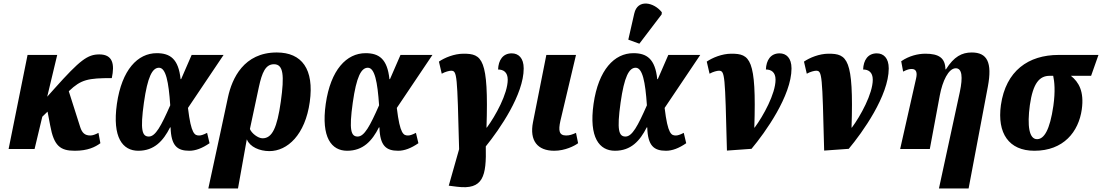

<svg xmlns="http://www.w3.org/2000/svg" viewBox="-20 -849 6279 1094"><path d="M29 0H177L221 -184L251 -213L266 -134C287 -18 323 10 406 10C480 10 522 -11 552 -33L541 -92C524 -83 508 -77 495 -77C464 -77 448 -91 437 -125L372 -329L374 -331C442 -396 482 -404 617 -404C634 -483 623 -539 546 -539C479 -539 436 -507 291 -345L249 -298L306 -536H137Z M768 10C859 10 910 -46 949 -123H952C955 -18 990 10 1059 10C1094 10 1132 -4 1174 -33L1160 -92C1137 -80 1124 -77 1115 -77C1090 -77 1069 -83 1051 -234L1254 -536H1072L1012 -398H1009C997 -514 949 -546 873 -546C765 -546 674 -452 646 -257C619 -65 679 10 768 10ZM828 -71C790 -71 778 -107 800 -264C821 -412 848 -463 886 -463C925 -463 941 -383 950 -249C898 -131 866 -71 828 -71Z M1279 -295 1236 -94 1167 225H1336L1386 -54H1387C1404 -12 1459 12 1515 12C1618 12 1719 -81 1745 -268C1771 -455 1700 -550 1557 -550C1369 -550 1302 -402 1279 -295ZM1476 -61C1450 -61 1413 -90 1404 -114L1455 -353C1473 -436 1493 -483 1541 -483C1595 -483 1601 -420 1580 -270C1559 -121 1531 -61 1476 -61Z M1958 10C2049 10 2100 -46 2139 -123H2142C2145 -18 2180 10 2249 10C2284 10 2322 -4 2364 -33L2350 -92C2327 -80 2314 -77 2305 -77C2280 -77 2259 -83 2241 -234L2444 -536H2262L2202 -398H2199C2187 -514 2139 -546 2063 -546C1955 -546 1864 -452 1836 -257C1809 -65 1869 10 1958 10ZM2018 -71C1980 -71 1968 -107 1990 -264C2011 -412 2038 -463 2076 -463C2115 -463 2131 -383 2140 -249C2088 -131 2056 -71 2018 -71Z M2584 215C2734 234 2752 155 2748 -15C2828 -114 2964 -311 2964 -459C2964 -519 2934 -545 2896 -545C2845 -545 2820 -506 2818 -453C2848 -453 2873 -438 2873 -395C2873 -315 2803 -188 2754 -122H2752C2765 -516 2727 -543 2621 -543C2568 -543 2513 -520 2481 -498L2497 -429C2516 -440 2540 -446 2550 -446C2585 -446 2585 -426 2596 1L2537 209Z M3138 10C3200 10 3254 -18 3274 -33L3262 -92C3242 -83 3226 -77 3206 -77C3165 -77 3161 -105 3173 -160L3262 -536H3093L3017 -153C2996 -47 3043 10 3138 10Z M3623 -600 3750 -767 3751 -779C3707 -836 3613 -857 3594 -772L3560 -623ZM3484 10C3575 10 3626 -46 3665 -123H3668C3671 -18 3706 10 3775 10C3810 10 3848 -4 3890 -33L3876 -92C3853 -80 3840 -77 3831 -77C3806 -77 3785 -83 3767 -234L3970 -536H3788L3728 -398H3725C3713 -514 3665 -546 3589 -546C3481 -546 3390 -452 3362 -257C3335 -65 3395 10 3484 10ZM3544 -71C3506 -71 3494 -107 3516 -264C3537 -412 3564 -463 3602 -463C3641 -463 3657 -383 3666 -249C3614 -131 3582 -71 3544 -71Z M4007 -498 4023 -429C4042 -440 4066 -446 4076 -446C4111 -446 4111 -426 4122 9L4262 -1C4340 -94 4490 -304 4490 -459C4490 -519 4460 -545 4422 -545C4371 -545 4346 -506 4344 -453C4374 -453 4399 -438 4399 -395C4399 -315 4329 -188 4280 -122H4278C4291 -516 4253 -543 4147 -543C4094 -543 4039 -520 4007 -498Z M4561 -498 4577 -429C4596 -440 4620 -446 4630 -446C4665 -446 4665 -426 4676 9L4816 -1C4894 -94 5044 -304 5044 -459C5044 -519 5014 -545 4976 -545C4925 -545 4900 -506 4898 -453C4928 -453 4953 -438 4953 -395C4953 -315 4883 -188 4834 -122H4832C4845 -516 4807 -543 4701 -543C4648 -543 4593 -520 4561 -498Z M5330 225H5499L5609 -357C5634 -492 5606 -550 5517 -550C5461 -550 5416 -527 5370 -454H5367C5366 -519 5329 -543 5253 -543C5211 -543 5160 -531 5115 -500L5126 -441C5149 -453 5162 -456 5175 -456C5202 -456 5207 -434 5200 -403L5109 0H5278L5335 -306C5350 -386 5384 -460 5426 -460C5462 -460 5467 -410 5449 -325Z M5874 10C6040 10 6126 -98 6144 -226C6158 -328 6127 -381 6082 -417H6197L6239 -536H6012C5840 -536 5711 -446 5683 -250C5661 -90 5728 10 5874 10ZM5889 -56C5844 -56 5832 -131 5848 -250C5866 -376 5903 -417 5961 -417H5981C5988 -385 5994 -331 5982 -246C5962 -108 5929 -56 5889 -56Z"/></svg>

Font: Noto Serif ExtraCondensed Black
Style: Italic
Weight: 900
Width: 2
Italic angle: -12°
Designer: Monotype Design Team
Foundry: Monotype Imaging Inc.
Version: Version 2.014